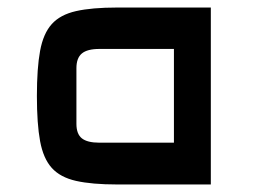

<svg xmlns="http://www.w3.org/2000/svg" viewBox="-20 -490 675 510"><path d="M291 0Q224 0 182 -9.5Q140 -19 117.5 -44Q95 -69 86.5 -115Q78 -161 78 -235Q78 -309 86.5 -355Q95 -401 117.5 -426Q140 -451 182 -460.5Q224 -470 291 -470H540V0ZM244 -111H442V-360H244Q212 -360 197.5 -348Q183 -336 183 -309V-161Q183 -134 197.5 -122.5Q212 -111 244 -111Z"/></svg>

Font: Changa ExtraLight Medium
Style: Regular
Weight: 500
Version: Version 3.002; ttfautohint (v1.8.2)